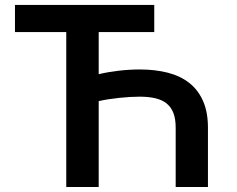

<svg xmlns="http://www.w3.org/2000/svg" viewBox="-20 -747 948 767"><path d="M596.2 -619H374.3V-450.6Q392 -454.9 412.5 -458.5Q432.9 -462 454.2 -464.5Q475.5 -467 496.8 -468.2Q518.1 -469.5 538 -469.5Q600.9 -469.5 651.3 -456.3Q701.7 -443.2 737 -415Q772.4 -386.7 791.5 -342.7Q810.7 -298.7 810.7 -237.2V0H681.8V-237.2Q681.8 -271.7 672.8 -295.3Q663.7 -318.9 645.8 -333.5Q627.8 -348 600.9 -354.4Q573.9 -360.8 538 -360.8Q519.9 -360.8 498.8 -359.6Q477.6 -358.3 456 -356Q434.3 -353.7 413.4 -350.5Q392.4 -347.3 374.3 -343V0H244.7V-619H39.8V-727.3H596.2Z"/></svg>

Font: Interop SemBd
Style: Regular
Weight: 600
Designer: Rasmus Andersson, Google, Jang Haemin
Foundry: jhaemin
Version: Version 1.008